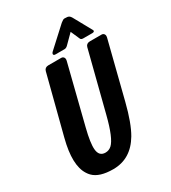

<svg xmlns="http://www.w3.org/2000/svg" viewBox="-215 -1004 995 1119"><g transform="rotate(-30 282.0 -444.5)"><path d="M395 -811 335.9 -752Q326.2 -742.2 315.4 -741.2Q312.5 -741.2 308.6 -741.2H252.9Q239.7 -741.2 239.7 -751Q240.2 -757.3 247.1 -763.7L377 -882.8Q393.6 -896.5 401.9 -896.5Q402.8 -896.5 404.3 -896.5L421.9 -895.5Q435.5 -894 444.3 -879.4Q444.8 -878.4 445.3 -877.9L511.7 -757.8Q518.6 -747.1 509.8 -742.7Q506.3 -741.2 502 -741.2H441.4Q427.2 -741.2 423.3 -747.6Q422.4 -749.5 420.9 -752ZM210.9 6.8Q118.2 6.8 78.1 -34.2Q68.8 -43.5 61.5 -55.2Q12.2 -130.4 54.7 -294.9L155.3 -685.5Q161.1 -706.5 184.6 -707H271.5Q277.8 -707 282.7 -704.1Q295.4 -695.8 291 -676.8L192.4 -284.2Q168.9 -190.9 172.9 -148.4Q177.2 -99.6 219.7 -99.6Q243.2 -99.6 261.2 -115.7Q298.3 -149.9 333 -287.1L434.6 -685.5Q440.4 -706.5 463.9 -707H543Q549.3 -707 554.2 -704.1Q566.9 -695.8 562.5 -676.8L466.8 -297.9Q435.1 -172.4 396.5 -106.4Q329.6 6.8 210.9 6.8Z"/></g></svg>

Font: Allan
Style: Bold
Weight: 700
Version: Version 1.005